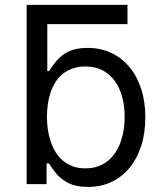

<svg xmlns="http://www.w3.org/2000/svg" viewBox="-20 -747 661 779"><path d="M88.1 -727.3H497.2V-649.1H171.9V-458.8H179Q194.6 -483.3 210.2 -501.1Q225.9 -518.8 244.1 -530.4Q262.4 -541.9 284.8 -547.2Q307.2 -552.6 336.6 -552.6Q387.8 -552.6 430.6 -532.7Q473.4 -512.8 504.3 -476Q535.2 -439.3 552.4 -387.4Q569.6 -335.6 569.6 -271.3Q569.6 -206.3 552.6 -154.1Q535.5 -101.9 504.8 -65.2Q474.1 -28.4 431.6 -8.5Q389.2 11.4 338.1 11.4Q285.5 11.4 253.9 -6.4Q221.9 -23.8 205.3 -46.5Q196.7 -57.9 190.2 -67.1Q183.6 -76.3 179 -83.8H169V0H88.1ZM170.5 -272.7Q170.5 -247.9 174 -222.7Q177.6 -197.4 185.2 -174.2Q192.8 -150.9 204.9 -130.9Q217 -110.8 234.4 -95.9Q251.8 -81 274.7 -72.4Q297.6 -63.9 326.7 -63.9Q355.5 -63.9 378.4 -72.3Q401.3 -80.6 419 -95.3Q436.8 -110.1 449.4 -130.1Q462 -150.2 470.2 -173.3Q478.3 -196.4 482.1 -221.8Q485.8 -247.2 485.8 -272.7Q485.8 -315.7 475.9 -353Q465.9 -390.3 446.2 -418Q426.5 -445.7 396.7 -461.5Q366.8 -477.3 326.7 -477.3Q297.6 -477.3 274.5 -469.1Q251.4 -460.9 234 -446.7Q216.6 -432.5 204.5 -413Q192.5 -393.5 184.8 -370.7Q177.2 -348 173.8 -323Q170.5 -297.9 170.5 -272.7Z"/></svg>

Font: Inter P
Style: Regular
Weight: 400
Designer: Rasmus Andersson
Foundry: rsms
Version: Version 3.018;git-588b23468